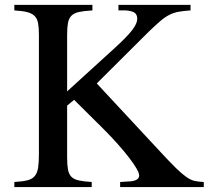

<svg xmlns="http://www.w3.org/2000/svg" viewBox="-20 -758 846 778"><path d="M460 -738.3H752V-715.8Q723.6 -713.9 704.1 -710.4Q684.6 -707 667 -698.2Q649.4 -689.5 630.4 -673.3Q611.3 -657.2 583 -629.9L372.1 -419.9L630.9 -141.6Q668.9 -100.6 692.9 -77.1Q716.8 -53.7 734.9 -41Q752.9 -28.3 768.6 -24.9Q784.2 -21.5 805.7 -20.5V0H466.8V-20.5L497.1 -22.5Q543.9 -23.4 543.9 -46.9Q543.9 -56.6 533.2 -75.2Q522.5 -93.8 503.4 -118.7Q484.4 -143.6 457.5 -173.8Q430.7 -204.1 398.4 -236.3L280.3 -353.5L252 -330.1V-120.1Q252 -89.8 255.4 -71.3Q258.8 -52.7 269 -42Q279.3 -31.2 299.3 -26.9Q319.3 -22.5 351.6 -20.5V0H38.1V-20.5Q71.3 -22.5 90.8 -27.3Q110.4 -32.2 120.6 -44.4Q130.9 -56.6 134.3 -77.6Q137.7 -98.6 137.7 -133.8V-616.2Q137.7 -645.5 134.3 -664.1Q130.9 -682.6 120.1 -693.4Q109.4 -704.1 89.8 -709Q70.3 -713.9 38.1 -715.8V-738.3H354.5V-715.8Q320.3 -713.9 300.3 -709.5Q280.3 -705.1 269.5 -694.3Q258.8 -683.6 255.4 -665Q252 -646.5 252 -616.2V-387.7L449.2 -567.4Q496.1 -610.4 516.1 -636.7Q536.1 -663.1 536.1 -681.6Q536.1 -698.2 525.9 -706.1Q515.6 -713.9 489.3 -715.8H460Z"/></svg>

Font: Jomolhari
Style: Regular
Weight: 400
Designer: Christopher J. Fynn
Foundry: Christopher  J.  Fynn (Karma Drubgy¸ Tenzin).
Version: Version alpha 0.003c 2006